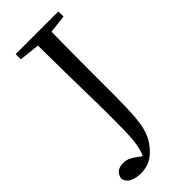

<svg xmlns="http://www.w3.org/2000/svg" viewBox="-274 -714 890 890"><g transform="rotate(-45 171.5 -269.0)"><path d="M45 -636V-670H325V-636L236 -626Q235 -561 234.5 -494.5Q234 -428 234 -360V-220Q234 -132 230 -77.5Q226 -23 214.5 11Q203 45 180 73Q155 104 127.5 118Q100 132 65 132Q36 132 12.5 121.5Q-11 111 -17 85Q-13 61 2 50Q17 39 39 39Q58 39 73.5 46Q89 53 108 67L127 81Q137 61 142.5 35Q148 9 150 -30Q152 -69 152 -129Q152 -157 152 -182Q152 -207 151.5 -239.5Q151 -272 150 -320.5Q149 -369 148 -442.5Q147 -516 146 -625Z"/></g></svg>

Font: Source Serif 4 Subhead
Style: Regular
Weight: 400
Designer: Frank Grießhammer
Foundry: Adobe Systems Incorporated
Version: Version 4.004;hotconv 1.0.117;makeotfexe 2.5.65602